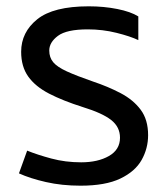

<svg xmlns="http://www.w3.org/2000/svg" viewBox="-20 -578 528 608"><path d="M235 10Q176 10 125.5 -1.5Q75 -13 40 -29L66 -101Q98 -88 142.5 -76Q187 -64 237 -64Q290 -64 325 -84Q360 -104 360 -142Q360 -176 332 -198Q304 -220 242 -239Q179 -259 135.5 -281.5Q92 -304 69.5 -335.5Q47 -367 47 -414Q47 -476 98 -517Q149 -558 261 -558Q309 -558 351.5 -549.5Q394 -541 418 -526V-451Q393 -463 349 -474Q305 -485 258 -485Q191 -485 163.5 -464.5Q136 -444 136 -418Q136 -396 148.5 -381Q161 -366 191.5 -352Q222 -338 274 -320Q322 -304 362 -283Q402 -262 425.5 -230.5Q449 -199 449 -150Q449 -108 428.5 -71.5Q408 -35 361 -12.5Q314 10 235 10Z"/></svg>

Font: Go Noto Kurrent-Regular
Style: Regular
Weight: 400
Designer: Monotype Design Team
Foundry: Monotype Imaging Inc.
Version: Version 2.012; ttfautohint (v1.8.4.7-5d5b)